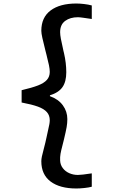

<svg xmlns="http://www.w3.org/2000/svg" viewBox="-20 -869 640 1092"><path d="M215 48Q215 36.5 218.2 21Q221.5 5.5 229 -22.5Q239 -60.5 244 -85Q249 -110.5 254.5 -133.5Q258.5 -150 260.8 -162.8Q263 -175.5 263 -185Q263 -213 246.5 -231.5Q230 -250 195.8 -262.5Q161.5 -275 103 -286V-356Q162.5 -370 196.5 -383.2Q230.5 -396.5 246.8 -414.8Q263 -433 263 -460Q263 -475.5 258.5 -498Q254 -520.5 244 -559L238 -582.5Q226.5 -627.5 220.8 -653.8Q215 -680 215 -694Q215 -770 267.8 -809.5Q320.5 -849 414 -849Q433.5 -849 457.8 -846.2Q482 -843.5 502 -838V-761Q475 -765 453.8 -768Q432.5 -771 423 -771Q379 -771 350.5 -750Q322 -729 322 -686Q322 -671.5 326.2 -648.5Q330.5 -625.5 341 -579L344 -567Q357 -510.5 357 -458Q357 -404 335 -373Q313 -342 264 -327V-322Q312 -305 337.5 -270Q363 -235 363 -191.5Q363 -169 359 -146Q355 -123 344 -77L335.5 -43Q327.5 -13 324.2 5.8Q321 24.5 322 44Q323 68.5 337.2 87.2Q351.5 106 374.2 116Q397 126 423 126Q443.5 126 502 117V193Q486 197.5 460.5 200.2Q435 203 414 203Q320.5 203 267.8 163.5Q215 124 215 48Z"/></svg>

Font: JuliaMono
Style: Bold
Weight: 700
Monospace: yes
Designer: cormullion
Foundry: corm
Version: Version 0.055; ttfautohint (v1.8.4)